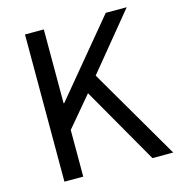

<svg xmlns="http://www.w3.org/2000/svg" viewBox="-108 -829 863 924"><g transform="rotate(-15 323.0 -366.5)"><path d="M99.6 0V-733.4H193.4V-365.2H196.3L502 -733.4H606.4L377 -454.1L641.6 0H538.1L319.3 -381.8L193.4 -232.4V0Z"/></g></svg>

Font: Bpmf Zihi Sans Regular
Style: Regular
Weight: 400
Foundry: But Ko
Version: Version 1.320